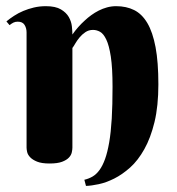

<svg xmlns="http://www.w3.org/2000/svg" viewBox="-20 -527 578 628"><path d="M348.1 -243.2Q348.1 -304.7 342.5 -341.6Q336.9 -378.4 327.6 -397.7Q318.4 -417 307.1 -423.1Q295.9 -429.2 284.2 -429.2Q270 -429.2 259 -421.6Q248 -414.1 240 -404.3Q231.9 -394.5 226.3 -384.8Q220.7 -375 216.8 -370.1V-43.9Q216.8 -37.6 214.8 -28.6Q212.9 -19.5 205.3 -11.5Q197.8 -3.4 182.9 2.2Q168 7.8 142.1 7.8Q116.2 7.8 101.3 1.7Q86.4 -4.4 78.6 -12.7Q70.8 -21 68.8 -29.8Q66.9 -38.6 66.9 -43.9V-420.9Q66.9 -435.1 60.3 -445.6Q53.7 -456.1 38.1 -456.1Q29.8 -456.1 23.9 -453.1Q18.1 -450.2 11.2 -444.8L1 -457Q12.2 -466.3 26.1 -475.3Q40 -484.4 56.2 -491.2Q72.3 -498 90.8 -502.4Q109.4 -506.8 129.9 -506.8Q161.6 -506.8 179.2 -496.3Q196.8 -485.8 205.1 -471.2Q213.4 -456.5 215.1 -440.7Q216.8 -424.8 216.8 -414.1Q234.9 -439.9 257.8 -460.4Q267.1 -469.2 278.6 -477.5Q290 -485.8 303 -492.4Q315.9 -499 330.3 -502.9Q344.7 -506.8 359.9 -506.8Q393.1 -506.8 418.7 -494.1Q444.3 -481.4 461.9 -451.7Q479.5 -421.9 488.8 -372.8Q498 -323.7 498 -251Q498 -180.2 485.4 -127.9Q472.7 -75.7 452.1 -39.1Q431.6 -2.4 405.8 20.8Q379.9 43.9 353.5 57.1Q327.1 70.3 303 75.4Q278.8 80.6 261.2 81.1L255.9 61Q270.5 57.6 283 50.3Q295.4 43 305.7 28.8Q315.9 14.6 323.7 -7.1Q331.5 -28.8 337.2 -61.5Q342.8 -94.2 345.5 -138.9Q348.1 -183.6 348.1 -243.2Z"/></svg>

Font: Berkshire Swash
Style: Regular
Weight: 400
Designer: Astigmatic (AOETI)
Foundry: Astigmatic (AOETI)
Version: Version 1.001